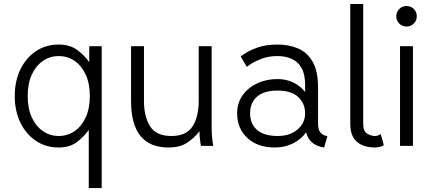

<svg xmlns="http://www.w3.org/2000/svg" viewBox="-20 -743 2199 978"><path d="M498 -507.8V214.8H432.1V-81.5Q407.7 -46.4 371.1 -19Q334.5 8.3 279.3 8.3Q213.4 8.3 162.8 -25.6Q112.3 -59.6 83.7 -118.7Q55.2 -177.7 55.2 -253.9Q55.2 -330.1 83.7 -389.2Q112.3 -448.2 162.8 -482.2Q213.4 -516.1 279.3 -516.1Q335.4 -516.1 372.8 -488.8Q410.2 -461.4 434.6 -426.3V-507.8ZM437.5 -253.9Q437.5 -318.8 416 -364.3Q394.5 -409.7 358.6 -433.6Q322.8 -457.5 279.3 -457.5Q235.8 -457.5 200 -433.6Q164.1 -409.7 142.6 -364.3Q121.1 -318.8 121.1 -253.9Q121.1 -189 142.6 -143.6Q164.1 -98.1 200 -74.2Q235.8 -50.3 279.3 -50.3Q322.8 -50.3 358.6 -74.2Q394.5 -98.1 416 -143.6Q437.5 -189 437.5 -253.9Z M713.4 -507.8V-228.5Q713.4 -148.4 744.6 -99.4Q775.9 -50.3 853 -50.3Q929.7 -50.3 960.9 -99.4Q992.2 -148.4 992.2 -228.5V-507.8H1058.1V-88.4Q1058.1 -51.8 1062.3 -25.9Q1066.4 0 1066.4 0H1003.4Q1003.4 0 999.8 -23.4Q996.1 -46.9 996.1 -74.7Q970.7 -41 933.8 -16.4Q897 8.3 838.4 8.3Q647.5 8.3 647.5 -228.5V-507.8Z M1379.4 8.3Q1293 8.3 1240.5 -39.8Q1188 -87.9 1188 -166Q1188 -218.3 1215.6 -257.3Q1243.2 -296.4 1289.8 -318.4Q1336.4 -340.3 1394 -340.3Q1437.5 -340.3 1473.9 -322.8Q1510.3 -305.2 1534.2 -274.4V-311Q1534.2 -365.7 1515.4 -397.9Q1496.6 -430.2 1464.6 -443.8Q1432.6 -457.5 1393.6 -457.5Q1348.1 -457.5 1312.7 -443.8Q1277.3 -430.2 1257.1 -416.5Q1236.8 -402.8 1236.8 -402.8L1206.1 -455.6Q1206.1 -455.6 1228 -470.7Q1250 -485.8 1292 -501Q1334 -516.1 1393.6 -516.1Q1451.2 -516.1 1498 -496.3Q1544.9 -476.6 1572.5 -428.7Q1600.1 -380.9 1600.1 -295.4V-111.3Q1600.1 -82 1613 -67.1Q1626 -52.2 1647.5 -49.8L1631.3 8.3Q1556.6 -2 1539.1 -68.8Q1513.7 -32.7 1471.7 -12.2Q1429.7 8.3 1379.4 8.3ZM1534.2 -166Q1534.2 -215.8 1499 -248.8Q1463.9 -281.7 1394 -281.7Q1324.7 -281.7 1289.3 -250.7Q1253.9 -219.7 1253.9 -166Q1253.9 -112.3 1289.3 -81.3Q1324.7 -50.3 1394 -50.3Q1456.5 -50.3 1495.4 -83.3Q1534.2 -116.2 1534.2 -166Z M1919.4 -60.1 1935.1 -3.4Q1916 8.3 1890.6 8.3Q1831.1 8.3 1797.6 -21Q1764.2 -50.3 1764.2 -112.3V-722.7H1830.1V-112.3Q1830.1 -74.7 1849.9 -62.5Q1869.6 -50.3 1890.6 -50.3Q1904.3 -50.3 1919.4 -60.1Z M2017.6 0V-507.8H2083.5V0ZM1998.5 -660.2Q1998.5 -682.1 2013.7 -697.3Q2028.8 -712.4 2050.8 -712.4Q2072.8 -712.4 2087.9 -697.3Q2103 -682.1 2103 -660.2Q2103 -638.2 2087.9 -623Q2072.8 -607.9 2050.8 -607.9Q2028.8 -607.9 2013.7 -623Q1998.5 -638.2 1998.5 -660.2Z"/></svg>

Font: Giphurs Light
Style: Regular
Weight: 300
Version: Version 0.920; ttfautohint (v1.8.4.7-5d5b)